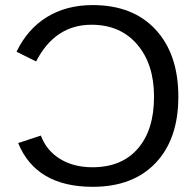

<svg xmlns="http://www.w3.org/2000/svg" viewBox="-20 -718 762 748"><path d="M340.3 -66.4Q454.1 -66.4 517.1 -139.2Q580.1 -211.9 580.1 -341.3Q580.1 -468.3 514.4 -544.9Q448.7 -621.6 336.4 -621.6Q194.3 -621.6 120.6 -478.5L44.4 -516.6Q87.4 -605.5 163.3 -651.9Q239.3 -698.2 340.8 -698.2Q498 -698.2 586.4 -602.5Q674.8 -506.8 674.8 -341.3Q674.8 -176.3 586.4 -83.3Q498 9.8 341.3 9.8Q120.6 9.8 50.8 -160.6L139.2 -189.9Q161.1 -131.3 213.9 -98.9Q266.6 -66.4 340.3 -66.4Z"/></svg>

Font: Arial
Style: Regular
Weight: 400
Designer: Steve Matteson
Foundry: Ascender Corporation
Version: Version 2.00.3